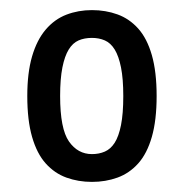

<svg xmlns="http://www.w3.org/2000/svg" viewBox="-20 -732 363 380"><path d="M34 -542Q34 -588 43.5 -620.5Q53 -653 70.5 -673.5Q88 -694 111.5 -703Q135 -712 162 -712Q189 -712 212.5 -703.5Q236 -695 253.5 -675.5Q271 -656 280.5 -623Q290 -590 290 -542Q290 -494 280.5 -461Q271 -428 253.5 -408.5Q236 -389 212.5 -380.5Q189 -372 162 -372Q135 -372 111.5 -380.5Q88 -389 70.5 -408.5Q53 -428 43.5 -461Q34 -494 34 -542ZM99 -542Q99 -477 116.5 -452Q134 -427 162 -427Q176 -427 187.5 -432Q199 -437 207 -449.5Q215 -462 219.5 -484.5Q224 -507 224 -542Q224 -576 219.5 -598.5Q215 -621 207 -634Q199 -647 187.5 -652Q176 -657 162 -657Q147 -657 135.5 -652Q124 -647 116 -634Q108 -621 103.5 -598.5Q99 -576 99 -542Z"/></svg>

Font: PT Sans Narrow
Style: Regular
Weight: 400
Width: 3
Designer: A.Korolkova, O.Umpeleva, V.Yefimov
Foundry: ParaType Ltd
Version: Version 2.003W OFL